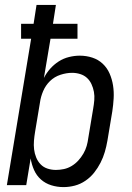

<svg xmlns="http://www.w3.org/2000/svg" viewBox="-20 -755 540 783"><path d="M239 8Q213 8 189 0.5Q165 -7 147 -23Q129 -39 119 -61.5Q109 -84 105 -109L87 0H8L107 -597H66V-658H117L129 -735H208L196 -658H296V-597H186L159 -437Q169 -457 184.5 -474.5Q200 -492 219.5 -504.5Q239 -517 261.5 -522.5Q284 -528 305 -528Q332 -528 356.5 -520Q381 -512 399 -495Q417 -478 427 -455Q437 -432 441 -406.5Q445 -381 443.5 -354Q442 -327 438 -301L418 -181Q414 -158 407.5 -135.5Q401 -113 390 -91.5Q379 -70 364 -51Q349 -32 328.5 -18Q308 -4 285 2Q262 8 239 8ZM208 -62Q224 -62 240.5 -65.5Q257 -69 272 -78Q287 -87 299 -100Q311 -113 320 -128.5Q329 -144 333.5 -160Q338 -176 340 -192L360 -312Q363 -329 364.5 -346.5Q366 -364 363 -380.5Q360 -397 353 -412Q346 -427 334.5 -437.5Q323 -448 307 -453Q291 -458 274 -458Q251 -458 226.5 -450Q202 -442 184 -424.5Q166 -407 156 -383.5Q146 -360 143 -337L123 -217Q120 -199 118.5 -181Q117 -163 119 -146Q121 -129 127.5 -113Q134 -97 145.5 -85Q157 -73 173.5 -67.5Q190 -62 208 -62Z"/></svg>

Font: Iosevka Term Curly
Style: Italic
Weight: 400
Italic angle: -9°
Designer: Belleve Invis
Foundry: Belleve Invis
Version: Version 32.3.0